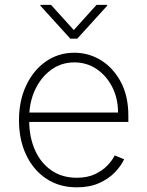

<svg xmlns="http://www.w3.org/2000/svg" viewBox="-20 -775 618 806"><path d="M302.6 11.4Q228.7 11.4 174 -25.2Q119.3 -61.8 89.5 -125.4Q59.7 -188.9 59.7 -270.2Q59.7 -351.9 89.7 -415.8Q119.7 -479.8 172.2 -516.7Q224.8 -553.6 292.3 -553.6Q353.3 -553.6 404.8 -521.5Q456.3 -489.3 487.6 -430.2Q518.8 -371.1 518.8 -290.1V-263.1H102.6Q103.7 -196 127.7 -143.1Q151.6 -90.2 196.2 -59.5Q240.8 -28.8 302.6 -28.8Q346.9 -28.8 378.7 -43.9Q410.5 -58.9 431.1 -80.6Q451.7 -102.3 461.6 -122.5L501.1 -106.5Q488.6 -79.2 462.5 -51.8Q436.4 -24.5 396.5 -6.6Q356.5 11.4 302.6 11.4ZM103.3 -302.6H475.5Q475.5 -361.9 451.3 -409.4Q427.2 -457 385.7 -485.1Q344.1 -513.1 292.3 -513.1Q240.4 -513.1 199.4 -485.3Q158.4 -457.4 133 -409.6Q107.6 -361.9 103.3 -302.6ZM194.2 -754.6 289.8 -648.8 385.3 -754.6H430V-751.1L304.3 -612.6H275.2L149.5 -751.1V-754.6Z"/></svg>

Font: Inter Extra Light BETA
Style: Regular
Weight: 200
Designer: Rasmus Andersson
Foundry: rsms
Version: Version 3.011;git-f93a4a705